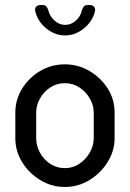

<svg xmlns="http://www.w3.org/2000/svg" viewBox="-20 -736 517 764"><path d="M238 8Q185 8 140 -19.5Q95 -47 68 -91Q41 -135 41 -186V-288Q41 -339 67.5 -382.5Q94 -426 139 -453Q184 -480 238 -480Q291 -480 336 -453.5Q381 -427 408.5 -384Q436 -341 436 -288V-186Q436 -136 408.5 -91.5Q381 -47 336 -19.5Q291 8 238 8ZM238 -67Q270 -67 295.5 -84Q321 -101 337 -128.5Q353 -156 353 -186V-288Q353 -317 337.5 -344Q322 -371 296 -388Q270 -405 238 -405Q206 -405 180 -388Q154 -371 139 -344Q124 -317 124 -288V-186Q124 -156 139 -128.5Q154 -101 180 -84Q206 -67 238 -67ZM239 -595Q198 -595 163.5 -623.5Q129 -652 120 -693Q118 -703 124 -709.5Q130 -716 140 -716H150Q159 -716 164 -710.5Q169 -705 172 -696Q178 -671 197 -654Q216 -637 239 -637Q263 -637 282 -654Q301 -671 306 -696Q309 -705 314 -710.5Q319 -716 328 -716H337Q348 -716 354 -709.5Q360 -703 358 -692Q349 -652 314.5 -623.5Q280 -595 239 -595Z"/></svg>

Font: Dosis Medium
Style: Regular
Weight: 500
Designer: EdgarTolentino, PabloImpallari, IginoMarini
Foundry: EdgarTolentino, PabloImpallari, IginoMarini
Version: Version 3.001; ttfautohint (v1.8.2)